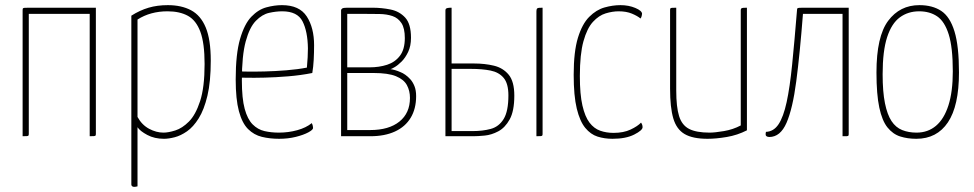

<svg xmlns="http://www.w3.org/2000/svg" viewBox="-20 -530 3791 747"><path d="M68 0V-489Q68 -495 69 -497Q70 -499 75 -499.5Q80 -500 92 -500H353V-10Q353 -5 352 -3Q351 -1 346 -0.5Q341 0 329 0V-476H92V-10Q92 -5 91 -3Q90 -1 85 -0.5Q80 0 68 0Z M502 197Q497 197 494 194.5Q491 192 491 188V-469Q524 -490 558 -500Q592 -510 633 -510Q686 -510 723.5 -490Q761 -470 780.5 -423Q800 -376 800 -294Q800 -212 787 -157.5Q774 -103 753 -69.5Q732 -36 707.5 -19Q683 -2 659.5 4Q636 10 618 10Q581 10 553 -5Q525 -20 515 -35V195Q511 196 508 196.5Q505 197 502 197ZM616 -14Q635 -14 662 -22.5Q689 -31 715 -57Q741 -83 758.5 -136.5Q776 -190 776 -281Q776 -362 759.5 -406.5Q743 -451 711 -468.5Q679 -486 632 -486Q565 -486 515 -454V-75Q532 -44 560 -29Q588 -14 616 -14Z M1066 10Q1030 10 999 2.5Q968 -5 945 -28Q922 -51 909.5 -97.5Q897 -144 897 -221Q897 -320 914 -378.5Q931 -437 958 -465Q985 -493 1016.5 -501.5Q1048 -510 1077 -510Q1145 -510 1173.5 -466Q1202 -422 1202 -354Q1202 -325 1200.5 -297Q1199 -269 1195 -246Q1150 -237 1101 -233Q1052 -229 1010 -228Q968 -227 942 -227.5Q916 -228 916 -228V-252Q916 -252 942.5 -251.5Q969 -251 1009.5 -252Q1050 -253 1094 -256.5Q1138 -260 1174 -267Q1176 -290 1177 -307Q1178 -324 1178 -342Q1177 -408 1157 -447Q1137 -486 1078 -486Q1054 -486 1027 -480Q1000 -474 975.5 -449Q951 -424 936 -369Q921 -314 921 -217Q921 -147 932 -106.5Q943 -66 963 -46Q983 -26 1009 -20Q1035 -14 1065 -14Q1102 -14 1136.5 -23.5Q1171 -33 1193 -51Q1196 -45 1197 -40Q1198 -35 1198 -32Q1198 -25 1179.5 -15Q1161 -5 1131 2.5Q1101 10 1066 10Z M1307 0V-490Q1307 -494 1311.5 -497Q1316 -500 1331 -500H1429Q1465 -500 1499.5 -493Q1534 -486 1556.5 -461.5Q1579 -437 1579 -383Q1579 -351 1568 -328Q1557 -305 1542.5 -290.5Q1528 -276 1515 -268.5Q1502 -261 1499 -261Q1507 -260 1517.5 -257Q1528 -254 1539 -249Q1547 -246 1557 -239Q1567 -232 1576.5 -221.5Q1586 -211 1592.5 -195Q1599 -179 1599 -156Q1599 -107 1578 -72Q1557 -37 1517 -18.5Q1477 0 1421 0ZM1420 -24Q1493 -24 1534 -57Q1575 -90 1575 -149Q1575 -177 1563 -199Q1551 -221 1520.5 -233.5Q1490 -246 1433 -246Q1408 -246 1382.5 -246Q1357 -246 1331 -246V-24Q1352 -24 1378 -24Q1404 -24 1420 -24ZM1331 -268Q1356 -268 1377.5 -268Q1399 -268 1418 -268Q1455 -268 1486 -278Q1517 -288 1536 -313Q1555 -338 1555 -382Q1555 -420 1542 -440Q1529 -460 1507 -467.5Q1485 -475 1457 -475.5Q1429 -476 1399 -476Q1386 -476 1370 -476Q1354 -476 1342.5 -476Q1331 -476 1331 -476Z M1713 0V-489Q1713 -494 1715 -496Q1717 -498 1722 -499Q1727 -500 1737 -500V-283H1824Q1866 -283 1901.5 -274.5Q1937 -266 1959 -239.5Q1981 -213 1981 -158Q1981 -98 1963 -65.5Q1945 -33 1918.5 -19Q1892 -5 1865.5 -2.5Q1839 0 1822 0ZM1819 -20Q1858 -20 1889.5 -28.5Q1921 -37 1939.5 -67Q1958 -97 1958 -159Q1958 -205 1939.5 -227Q1921 -249 1888.5 -255.5Q1856 -262 1812 -262Q1812 -262 1801 -262Q1790 -262 1775 -262Q1760 -262 1748.5 -262Q1737 -262 1737 -262V-20Q1737 -20 1749.5 -20Q1762 -20 1778 -20Q1794 -20 1806.5 -20Q1819 -20 1819 -20ZM2067 0V-485Q2067 -493 2069 -496Q2071 -499 2076.5 -499.5Q2082 -500 2091 -500V-10Q2091 -5 2090 -3Q2089 -1 2084 -0.5Q2079 0 2067 0Z M2363 10Q2332 10 2305 1.5Q2278 -7 2257 -32.5Q2236 -58 2224 -107.5Q2212 -157 2212 -239Q2212 -329 2228.5 -383Q2245 -437 2272.5 -464.5Q2300 -492 2332 -501Q2364 -510 2394 -510Q2426 -510 2452 -499Q2478 -488 2478 -476Q2478 -473 2476.5 -467.5Q2475 -462 2472 -458Q2460 -468 2438.5 -477Q2417 -486 2387 -486Q2363 -486 2336.5 -478Q2310 -470 2287 -445Q2264 -420 2250 -369.5Q2236 -319 2236 -234Q2236 -163 2246 -119.5Q2256 -76 2273.5 -53Q2291 -30 2315 -21.5Q2339 -13 2367 -13Q2406 -13 2433.5 -26Q2461 -39 2474 -53Q2477 -49 2478.5 -44.5Q2480 -40 2480 -35Q2480 -23 2447.5 -6.5Q2415 10 2363 10Z M2733 10Q2675 10 2643.5 -8.5Q2612 -27 2599.5 -69.5Q2587 -112 2587 -185V-490Q2587 -495 2588 -497Q2589 -499 2594 -499.5Q2599 -500 2611 -500V-178Q2611 -114 2622 -78.5Q2633 -43 2661 -28.5Q2689 -14 2741 -14Q2761 -14 2796.5 -20Q2832 -26 2862 -42V-490Q2862 -495 2864 -497Q2866 -499 2871.5 -499.5Q2877 -500 2886 -500V-23Q2849 -4 2807.5 3Q2766 10 2733 10Z M2973 3Q2966 3 2961.5 -0.5Q2957 -4 2960 -17Q2990 -18 3009 -46.5Q3028 -75 3040.5 -132.5Q3053 -190 3062 -279.5Q3071 -369 3081 -492Q3081 -496 3082.5 -497.5Q3084 -499 3089 -499.5Q3094 -500 3104 -500H3282V-8Q3282 -5 3281.5 -3.5Q3281 -2 3278.5 -1Q3276 0 3271.5 0Q3267 0 3258 0V-476H3104Q3092 -321 3078 -214Q3064 -107 3040 -52Q3016 3 2973 3Z M3545 10Q3511 10 3482.5 1Q3454 -8 3433 -34Q3412 -60 3401 -111.5Q3390 -163 3390 -248Q3390 -388 3435.5 -449Q3481 -510 3557 -510Q3608 -510 3642 -487.5Q3676 -465 3693.5 -408Q3711 -351 3711 -248Q3711 -118 3668 -54Q3625 10 3545 10ZM3546 -14Q3590 -14 3621.5 -40.5Q3653 -67 3670 -120Q3687 -173 3687 -252Q3687 -346 3671 -396.5Q3655 -447 3626 -466.5Q3597 -486 3556 -486Q3513 -486 3481 -462.5Q3449 -439 3431.5 -385.5Q3414 -332 3414 -241Q3414 -173 3423 -128.5Q3432 -84 3448.5 -59Q3465 -34 3490 -24Q3515 -14 3546 -14Z"/></svg>

Font: Yanone Kaffeesatz ExtraLight
Style: Regular
Weight: 200
Designer: Yanone (Cyrillic: Daniel Pouzeot, Huerta Tipografica, and Cyreal)
Foundry: Yanone
Version: Version 2.003